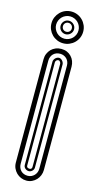

<svg xmlns="http://www.w3.org/2000/svg" viewBox="-112 -735 391 769"><g transform="rotate(15 83.0 -350.5)"><path d="M141.1 -59.1Q141.1 -47.4 136.8 -36.7Q132.6 -26.1 124.9 -17.9Q117.2 -9.8 106.8 -4.9Q96.4 0 84 0Q72.3 0 61.6 -4.4Q51 -8.8 42.8 -16.7Q34.7 -24.7 29.8 -35.4Q24.9 -46.1 24.9 -59.1V-487.1Q24.9 -499.8 29.4 -510.5Q33.9 -521.2 41.7 -529.2Q49.6 -537.1 60.4 -541.5Q71.3 -545.9 84 -545.9Q96.7 -545.9 107.2 -541.4Q117.7 -536.9 125.2 -528.9Q132.8 -521 137 -510.3Q141.1 -499.5 141.1 -487.1ZM44.9 -59.1Q44.9 -50.3 47.9 -43.1Q50.8 -35.9 55.9 -30.8Q61 -25.6 68.2 -22.8Q75.4 -20 84 -20Q92.3 -20 99.2 -23.2Q106.2 -26.4 111.3 -31.7Q116.5 -37.1 119.3 -44.2Q122.1 -51.3 122.1 -59.1V-487.1Q122.1 -495.4 119.3 -502.4Q116.5 -509.5 111.3 -514.8Q106.2 -520 99.2 -522.9Q92.3 -525.9 84 -525.9Q75.4 -525.9 68.2 -523.1Q61 -520.3 55.9 -515.1Q50.8 -510 47.9 -502.8Q44.9 -495.6 44.9 -487.1ZM104 -59.1Q104 -54.9 102.2 -51.3Q100.3 -47.6 97.4 -44.9Q94.5 -42.2 90.9 -40.6Q87.4 -39.1 84 -39.1Q75 -39.1 68.5 -44.9Q62 -50.8 62 -59.1V-487.1Q62 -491.2 63.8 -495.1Q65.7 -499 68.8 -502.2Q72 -505.4 75.9 -507.2Q79.8 -509 84 -509Q87.6 -509 91.3 -507Q95 -504.9 97.8 -501.7Q100.6 -498.5 102.3 -494.6Q104 -490.7 104 -487.1ZM72 -59.1Q72 -53.7 75.7 -51.4Q79.3 -49.1 84 -49.1Q89.4 -49.1 91.7 -52.1Q94 -55.2 94 -59.1V-487.1Q94 -490.7 90.9 -494.9Q87.9 -499 84 -499Q78.6 -499 75.3 -495.2Q72 -491.5 72 -487.1ZM18.3 -635Q18.3 -648.7 23.4 -660.6Q28.6 -672.6 37.5 -681.6Q46.4 -690.7 58.3 -695.8Q70.3 -700.9 84 -700.9Q97.7 -700.9 109.6 -695.8Q121.6 -690.7 130.6 -681.6Q139.6 -672.6 144.8 -660.6Q149.9 -648.7 149.9 -635Q149.9 -621.3 144.8 -609.4Q139.6 -597.4 130.6 -588.5Q121.6 -579.6 109.6 -574.5Q97.7 -569.3 84 -569.3Q70.3 -569.3 58.3 -574.5Q46.4 -579.6 37.5 -588.5Q28.6 -597.4 23.4 -609.4Q18.3 -621.3 18.3 -635ZM37.8 -634.5Q37.8 -625 41.5 -616.6Q45.2 -608.2 51.4 -601.9Q57.6 -595.7 66 -592Q74.5 -588.4 84 -588.4Q93.5 -588.4 102.1 -592Q110.6 -595.7 116.8 -601.9Q123 -608.2 126.7 -616.6Q130.4 -625 130.4 -634.5Q130.4 -644 126.7 -652.6Q123 -661.1 116.8 -667.4Q110.6 -673.6 102.1 -677.2Q93.5 -680.9 84 -680.9Q74.5 -680.9 66 -677.2Q57.6 -673.6 51.4 -667.4Q45.2 -661.1 41.5 -652.6Q37.8 -644 37.8 -634.5ZM56.2 -634.8Q56.2 -640.6 58.3 -645.6Q60.5 -650.6 64.3 -654.5Q68.1 -658.4 73.1 -660.6Q78.1 -662.8 84 -662.8Q89.8 -662.8 94.8 -660.6Q99.9 -658.4 103.8 -654.5Q107.7 -650.6 109.9 -645.6Q112.1 -640.6 112.1 -634.8Q112.1 -628.9 109.9 -623.9Q107.7 -618.9 103.8 -615.1Q99.9 -611.3 94.8 -609.1Q89.8 -606.9 84 -606.9Q78.1 -606.9 73.1 -609.1Q68.1 -611.3 64.3 -615.1Q60.5 -618.9 58.3 -623.9Q56.2 -628.9 56.2 -634.8ZM65.7 -635.5Q65.7 -627.7 70.9 -622.4Q76.2 -617.2 84 -617.2Q91.8 -617.2 97.2 -622.4Q102.5 -627.7 102.5 -635.5Q102.5 -643.3 97.2 -648.7Q91.8 -654.1 84 -654.1Q76.2 -654.1 70.9 -648.7Q65.7 -643.3 65.7 -635.5Z"/></g></svg>

Font: TafelwerkOT
Style: Regular
Weight: 400
Designer: Peter Wiegel
Foundry: Peter Wiegel, based on an original design named Oxford by Christine Lord, 1969
Version: Version 1.000